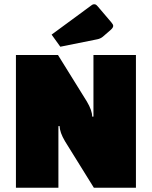

<svg xmlns="http://www.w3.org/2000/svg" viewBox="-20 -884 715 904"><path d="M55 -625H253L389 -406Q414 -364 414 -335H420V-625H620V0H422L286 -219Q261 -261 261 -290H255V0H55ZM223 -721 412 -860Q417 -864 423 -864Q428 -864 431.5 -862Q435 -860 441 -853L504 -779Q513 -769 513 -762Q513 -754 502 -744L464 -711Q453 -702 438 -699L264 -664Z"/></svg>

Font: Changa ExtraBold
Style: Regular
Weight: 800
Designer: Eduardo Rodriguez Tunni
Foundry: Eduardo Rodriguez Tunni
Version: Version 2.002; ttfautohint (v1.5) -l 8 -r 50 -G 220 -x 14 -H